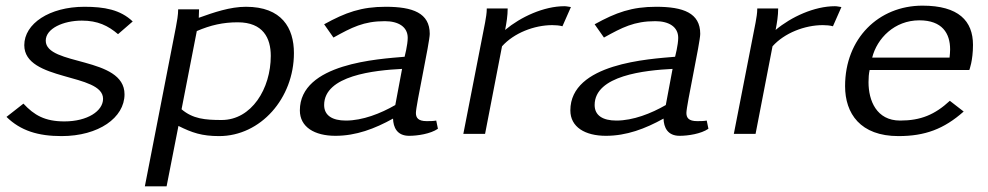

<svg xmlns="http://www.w3.org/2000/svg" viewBox="-20 -474 3500 680"><path d="M3 -60C53 -11 115 8 198 8C329 8 421 -57 421 -140C421 -275 142 -240 142 -330C142 -373 204 -401 270 -401C326 -401 363 -383 398 -353L450 -398C406 -440 349 -450 279 -450C155 -450 66 -390 66 -314C66 -185 345 -216 345 -124C345 -81 290 -44 208 -44C139 -44 101 -66 63 -107Z M493 186H570L612 -28C660 -4 695 8 756 8C903 8 1021 -126 1021 -286C1021 -375 978 -450 851 -450C795 -450 737 -430 684 -411L685 -441H611C611 -421 607 -399 603 -378ZM623 -87 677 -364C726 -385 770 -395 822 -395C912 -395 939 -339 939 -276C939 -160 871 -49 765 -49C706 -49 663 -53 623 -87Z M1042 -83C1042 -24 1094 7 1168 7C1241 7 1307 -18 1372 -54C1373 -23 1386 7 1429 7C1459 7 1505 0 1531 -18L1525 -47C1514 -45 1502 -45 1491 -45C1461 -45 1453 -57 1453 -74C1453 -101 1502 -324 1502 -354C1502 -428 1442 -450 1346 -450C1260 -450 1204 -430 1128 -388L1161 -341C1226 -377 1268 -399 1343 -399C1391 -399 1424 -379 1424 -340C1424 -315 1413 -273 1413 -273C1322 -265 1042 -250 1042 -83ZM1128 -102C1128 -207 1307 -225 1404 -230L1380 -102C1328 -72 1264 -47 1205 -47C1157 -47 1128 -65 1128 -102Z M1621 0H1698L1758 -310C1800 -357 1872 -385 1936 -385C1948 -385 1961 -384 1972 -381L2002 -449C1994 -450 1987 -452 1979 -452C1906 -452 1824 -414 1769 -368C1774 -394 1778 -418 1778 -444H1704C1704 -427 1701 -411 1698 -394Z M2000 -83C2000 -24 2052 7 2126 7C2199 7 2265 -18 2330 -54C2331 -23 2344 7 2387 7C2417 7 2463 0 2489 -18L2483 -47C2472 -45 2460 -45 2449 -45C2419 -45 2411 -57 2411 -74C2411 -101 2460 -324 2460 -354C2460 -428 2400 -450 2304 -450C2218 -450 2162 -430 2086 -388L2119 -341C2184 -377 2226 -399 2301 -399C2349 -399 2382 -379 2382 -340C2382 -315 2371 -273 2371 -273C2280 -265 2000 -250 2000 -83ZM2086 -102C2086 -207 2265 -225 2362 -230L2338 -102C2286 -72 2222 -47 2163 -47C2115 -47 2086 -65 2086 -102Z M2579 0H2656L2716 -310C2758 -357 2830 -385 2894 -385C2906 -385 2919 -384 2930 -381L2960 -449C2952 -450 2945 -452 2937 -452C2864 -452 2782 -414 2727 -368C2732 -394 2736 -418 2736 -444H2662C2662 -427 2659 -411 2656 -394Z M2973 -169C2973 -72 3027 8 3162 8C3256 8 3323 -17 3393 -79L3344 -117C3291 -68 3241 -47 3168 -47C3084 -47 3056 -118 3056 -183C3056 -198 3057 -213 3060 -226H3413C3413 -226 3426 -259 3426 -315C3426 -400 3375 -454 3247 -454C3092 -454 2973 -338 2973 -169ZM3069 -270C3086 -338 3148 -402 3236 -402C3317 -402 3345 -356 3345 -299C3345 -290 3344 -280 3343 -270Z"/></svg>

Font: KpSans
Style: Italic
Weight: 400
Italic angle: -11°
Version: Version 0.66